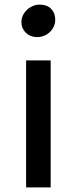

<svg xmlns="http://www.w3.org/2000/svg" viewBox="-20 -820 336 840"><path d="M201.7 -555.7V0H94.2V-555.7ZM152.8 -799.8Q186 -799.8 203.9 -781.2Q221.7 -762.7 221.7 -733.9Q221.7 -712.4 210.4 -694.8Q199.2 -677.2 181.2 -667.5Q163.1 -657.7 142.6 -657.7Q124 -657.7 108.4 -665.8Q92.8 -673.8 83.3 -689Q73.7 -704.1 73.7 -723.6Q73.7 -744.1 85.2 -761.7Q96.7 -779.3 115.2 -789.6Q133.8 -799.8 152.8 -799.8Z"/></svg>

Font: Merriweather Sans
Style: Regular
Weight: 400
Designer: Eben Sorkin
Foundry: Eben Sorkin
Version: Version 1.006; ttfautohint (v1.4.1) -l 6 -r 50 -G 0 -x 11 -H